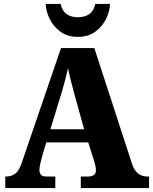

<svg xmlns="http://www.w3.org/2000/svg" viewBox="-20 -959 780 979"><path d="M7 0V-59H13Q37 -59 56.5 -72.5Q76 -86 91 -129L291 -714H461L653 -124Q664 -90 684 -74.5Q704 -59 730 -59H740V0H392V-59H430Q445 -59 457 -65.5Q469 -72 469 -91Q469 -105 465 -119.5Q461 -134 459 -141L430 -233H216L194 -159Q191 -147 186 -127Q181 -107 181 -92Q181 -77 188.5 -68Q196 -59 216 -59H262V0ZM237 -300H409L356 -491Q349 -519 341 -549Q333 -579 327 -611Q312 -547 296 -493ZM377 -771Q324 -771 288 -797.5Q252 -824 233 -863Q214 -902 213 -939H289Q297 -903 320 -887Q343 -871 377 -871Q412 -871 435 -887Q458 -903 466 -939H541Q540 -902 521 -863Q502 -824 466 -797.5Q430 -771 377 -771Z"/></svg>

Font: Noto Serif Armenian SemiCondensed Black
Style: Regular
Weight: 900
Width: 4
Designer: Monotype Design Team
Foundry: Monotype Imaging Inc.
Version: Version 2.008; ttfautohint (v1.8.4.7-5d5b)